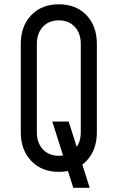

<svg xmlns="http://www.w3.org/2000/svg" viewBox="-20 -786 549 896"><path d="M322 90.5 224 -219H300.5L398.5 90.5ZM254.5 16Q174.5 16 125.8 -35Q77 -86 77 -169V-581Q77 -664.5 125.8 -715.2Q174.5 -766 254.5 -766Q335 -766 383.5 -715.2Q432 -664.5 432 -581V-169Q432 -86 383.5 -35Q335 16 254.5 16ZM254.5 -59Q301 -59 329 -89.2Q357 -119.5 357 -169V-581Q357 -630.5 329 -660.8Q301 -691 254.5 -691Q208 -691 180 -660.8Q152 -630.5 152 -581V-169Q152 -119.5 180 -89.2Q208 -59 254.5 -59Z"/></svg>

Font: Mohave Light
Style: Regular
Weight: 400
Version: Version 2.003